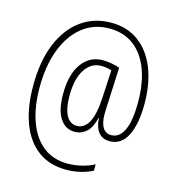

<svg xmlns="http://www.w3.org/2000/svg" viewBox="-117 -816 928 1009"><g transform="rotate(15 347.0 -311.0)"><path d="M643 -347Q643 -237 611 -174Q579 -111 516 -111Q475 -111 454 -139Q433 -167 431 -214H429Q415 -158 388 -134.5Q361 -111 326 -111Q275 -111 245.5 -156Q216 -201 216 -288Q216 -395 259 -454Q302 -513 373 -513Q399 -513 423.5 -508Q448 -503 465 -497L457 -316Q456 -301 455 -279.5Q454 -258 454 -242Q454 -195 469.5 -169.5Q485 -144 516 -144Q560 -144 584 -194.5Q608 -245 608 -348Q608 -451 579 -526.5Q550 -602 495.5 -642.5Q441 -683 364 -683Q279 -683 217 -633.5Q155 -584 121.5 -495.5Q88 -407 88 -290Q88 -183 116.5 -104.5Q145 -26 199.5 17Q254 60 333 60Q371 60 410 50.5Q449 41 477 25V60Q448 75 411.5 84Q375 93 333 93Q242 93 179.5 46Q117 -1 85 -86.5Q53 -172 53 -289Q53 -423 92 -518Q131 -613 201.5 -664Q272 -715 365 -715Q452 -715 514.5 -669Q577 -623 610 -540Q643 -457 643 -347ZM251 -288Q251 -219 271 -181.5Q291 -144 329 -144Q368 -144 392 -186Q416 -228 421 -324L429 -473Q417 -477 402.5 -479.5Q388 -482 372 -482Q318 -482 284.5 -431Q251 -380 251 -288Z"/></g></svg>

Font: Noto Sans Thai Cond ExtLt
Style: Regular
Weight: 200
Width: 3
Designer: Monotype Design Team
Foundry: Monotype Imaging Inc.
Version: Version 2.002; ttfautohint (v1.8.4.7-5d5b)